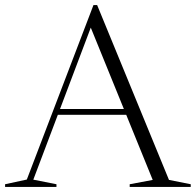

<svg xmlns="http://www.w3.org/2000/svg" viewBox="-28 -735 770 755"><path d="M187 -283.5V-306.5H505V-283.5ZM636.5 -27.5 722 -10.5V0H482V-10.5L572.5 -27.5L323 -641H334.5L103 -28.5L194 -10.5V0H-8V-10.5L77.5 -29L339.5 -715H354Z"/></svg>

Font: Newsreader 60pt Light
Style: Regular
Weight: 300
Designer: Hugues Gentile
Foundry: Production Type
Version: Version 1.003